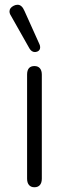

<svg xmlns="http://www.w3.org/2000/svg" viewBox="-20 -778 289 808"><path d="M94 -26V-464Q94 -500 125 -500Q140 -500 148 -490.5Q156 -481 156 -464V-26Q156 -9 148 0.5Q140 10 125 10Q110 10 102 0.5Q94 -9 94 -26ZM127 -559Q113 -559 104 -574L26 -712Q20 -721 20 -730Q20 -745 38 -754Q46 -758 54 -758Q72 -758 83 -732L146 -592Q149 -586 149 -579Q149 -566 137 -561Q131 -559 127 -559Z"/></svg>

Font: Kodchasan Light
Style: Regular
Weight: 300
Version: Version 1.000; ttfautohint (v1.6)